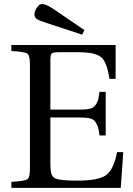

<svg xmlns="http://www.w3.org/2000/svg" viewBox="-20 -910 646 930"><path d="M147 -838Q146 -853 157 -870.5Q168 -888 179 -890Q199 -894 244 -863L389 -764L378 -742L208 -798Q173 -809 160.5 -816.5Q148 -824 147 -838ZM35 0V-29Q101 -33 113 -42Q125 -51 125 -93V-599Q125 -641 113 -650Q101 -659 35 -663V-692H540V-528H510Q499 -607 471 -632Q443 -657 359 -657H261Q237 -657 230.5 -651Q224 -645 224 -621V-379H364Q396 -379 414 -383Q432 -387 441.5 -399.5Q451 -412 454.5 -424.5Q458 -437 462 -465H492V-254H462Q458 -283 454.5 -295Q451 -307 441.5 -320Q432 -333 414 -337Q396 -341 364 -341H224V-120Q224 -82 229 -67Q234 -52 249 -45Q275 -35 353 -35Q453 -35 491.5 -60Q530 -85 547 -173H577L565 0Z"/></svg>

Font: Linguistics Pro
Style: Regular
Weight: 400
Designer: Stefan Peev, Context Ltd
Foundry: Stefan Peev, Context Ltd
Version: Version 001.000